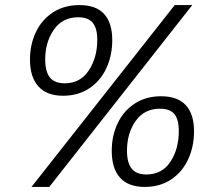

<svg xmlns="http://www.w3.org/2000/svg" viewBox="-20 -727 855 756"><path d="M98 -492Q98 -552 121.5 -601Q145 -650 189 -678.5Q233 -707 293 -707Q358 -707 390 -672Q422 -637 422 -569Q422 -509 399 -459Q376 -409 332 -379.5Q288 -350 228 -350Q164 -350 131 -387Q98 -424 98 -492ZM174 9H104L668 -707H737ZM363 -570Q363 -616 345 -637.5Q327 -659 288 -659Q226 -659 192 -610Q158 -561 158 -493Q158 -445 176.5 -422Q195 -399 235 -399Q296 -399 329.5 -449.5Q363 -500 363 -570ZM420 -133Q420 -193 443.5 -242Q467 -291 511 -319.5Q555 -348 614 -348Q679 -348 711.5 -313Q744 -278 744 -210Q744 -150 721 -100Q698 -50 654 -20.5Q610 9 550 9Q485 9 452.5 -27.5Q420 -64 420 -133ZM684 -211Q684 -257 666.5 -278Q649 -299 610 -299Q548 -299 514 -250.5Q480 -202 480 -134Q480 -86 498.5 -63Q517 -40 556 -40Q618 -40 651 -90Q684 -140 684 -211Z"/></svg>

Font: Bitter Pro
Style: Italic
Weight: 400
Italic angle: -9°
Designer: Sol Matas, and Bitter project Authors
Foundry: Sol Matas
Version: Version 1.010